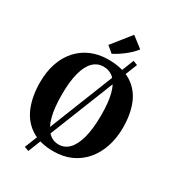

<svg xmlns="http://www.w3.org/2000/svg" viewBox="-252 -1134 1236 1369"><g transform="rotate(30 366.0 -449.5)"><path d="M530.5 -834 566.5 -820 201.5 98 165.5 85ZM361.5 11Q245.5 12 172 -36Q98.5 -84 63.8 -170Q29 -256 29 -369Q29 -456.5 53.2 -527.2Q77.5 -598 122.8 -648.2Q168 -698.5 231.2 -725.5Q294.5 -752.5 373 -752.5Q488.5 -752 561.5 -706.5Q634.5 -661 669 -578.2Q703.5 -495.5 703.5 -383.5Q703.5 -296 679.2 -224Q655 -152 610 -99.5Q565 -47 502 -18.2Q439 10.5 361.5 11ZM365 -49.5Q414.5 -49.5 450.2 -87.2Q486 -125 505.2 -199.2Q524.5 -273.5 524.5 -382.5Q524.5 -490.5 506 -558.5Q487.5 -626.5 452.2 -659Q417 -691.5 367 -691.5Q317.5 -691.5 281.8 -656.5Q246 -621.5 226.8 -550Q207.5 -478.5 207.5 -369.5Q207.5 -262 226.2 -191.2Q245 -120.5 280.2 -85Q315.5 -49.5 365 -49.5ZM369 -799.5 318 -842.5 441.5 -997 530.5 -928Q515.5 -908 495.8 -889Q476 -870 454.2 -853.2Q432.5 -836.5 411 -822.8Q389.5 -809 370 -799.5Z"/></g></svg>

Font: Merriweather 28pt ExtraBold
Style: Regular
Weight: 800
Version: Version 2.100